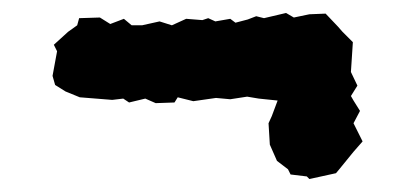

<svg xmlns="http://www.w3.org/2000/svg" viewBox="-20 -353 640 296"><path d="M453 -81 428 -84 424 -92 407 -105 396 -130 394 -163 399 -174 408 -198 379 -201 361 -204 335 -200 313 -202 278 -197 254 -203 249 -195 220 -194 204 -201 179 -195 170 -201 153 -199 103 -203 81 -212 65 -222 61 -236 68 -274 63 -284 85 -304 99 -314 102 -325 134 -326 150 -316 171 -324 183 -314H199L226 -320L245 -314L267 -324L292 -322L301 -325L312 -320L335 -324L343 -318L362 -323L375 -328L387 -325L421 -333L433 -326L457 -331L482 -332L501 -312L508 -304L524 -288L521 -242L531 -221L521 -205L525 -198L535 -182L525 -163L539 -135L525 -119L503 -92L498 -86L457 -77Z"/></svg>

Font: Winky Rough Black
Style: Regular
Weight: 900
Designer: Simon Atzbach
Foundry: typofactur
Version: Version 1.206; ttfautohint (v1.8.4.7-5d5b)